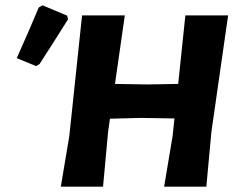

<svg xmlns="http://www.w3.org/2000/svg" viewBox="-20 -703 899 723"><path d="M126 -675 140 -683 233 -644 236 -630Q170 -525 129 -462L116 -454L43 -484Q88 -584 126 -675ZM450 -645 413 -387 534 -385 651 -387 678 -645H839L776 -206L757 0H598L630 -191L637 -257L508 -259L394 -256L387 -206L368 0H209L241 -191L289 -645Z"/></svg>

Font: Alegreya Sans ExtraBold
Style: Italic
Weight: 800
Italic angle: -7°
Designer: Juan Pablo del Peral
Foundry: Huerta Tipografica
Version: Version 2.007